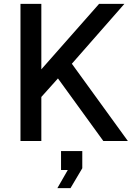

<svg xmlns="http://www.w3.org/2000/svg" viewBox="-20 -730 710 994"><path d="M86 0V-710H194V-371L493 -710H624L352 -400L642 0H515L280 -324L194 -228V0ZM277 244 331 150H296V52H406V141L345 244Z"/></svg>

Font: Geist Med
Style: Regular
Weight: 400
Designer: Basement.studio, Andrés Briganti, Mateo Zaragoza
Foundry: Basement.studio, Vercel, Andrés Briganti, Guido Ferreyra, Mateo Zaragoza
Version: Version 1.401